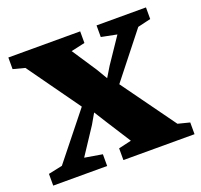

<svg xmlns="http://www.w3.org/2000/svg" viewBox="-100 -650 797 761"><g transform="rotate(-20 299.0 -269.0)"><path d="M60 -62 214.5 -255.5 57 -476 7.5 -489V-538H310.5V-489L252 -476L320.5 -372.5L347.5 -327L373.5 -370L445 -476L379.5 -489V-538H588V-489L533 -476L384.5 -288L547.5 -62L597 -49.5V0H297V-49.5L351 -62L282 -170L252.5 -217L227.5 -173.5L154 -62L228.5 -49.5V0H1V-49.5Z"/></g></svg>

Font: Merriweather 60pt Black
Style: Regular
Weight: 900
Version: Version 2.100